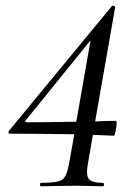

<svg xmlns="http://www.w3.org/2000/svg" viewBox="-20 -652 468 672"><path d="M386 -229Q389 -227 388 -215.5Q387 -204 384 -190.5Q381 -177 379 -177L305 -180L288 -81Q280 -39 291 -25.5Q302 -12 340 -12Q344 -12 344 -6Q344 0 340 0Q330 0 296 -1Q262 -2 243 -2Q220 -2 179 -1Q138 0 124 0Q120 0 120 -6Q120 -12 124 -12Q181 -12 197.5 -23Q214 -34 222 -81L240 -182Q120 -184 17 -184Q5 -184 12 -195L371 -630Q373 -633 378.5 -631.5Q384 -630 383 -626L313 -227Q325 -228 349.5 -228.5Q374 -229 386 -229ZM74 -224Q145 -224 247 -226L297 -511L71 -232Q64 -224 74 -224Z"/></svg>

Font: Cormorant Infant Book
Style: Italic
Weight: 500
Italic angle: -10°
Designer: Christian Thalmann (Catharsis Fonts)
Version: Version 1.000;PS 002.000;hotconv 1.0.88;makeotf.lib2.5.64775